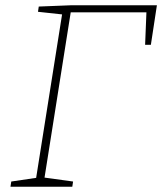

<svg xmlns="http://www.w3.org/2000/svg" viewBox="-20 -713 619 733"><path d="M20 0 23 -20 118 -34 217 -658 125 -668 128 -688 254 -693H579L556 -542H534L539 -666H250L150 -35L259 -20L256 0Z"/></svg>

Font: Bitter ExtraLight
Style: Italic
Weight: 200
Italic angle: -9°
Designer: Sol Matas, and Bitter project Authors
Foundry: Sol Matas
Version: Version 2.001